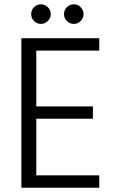

<svg xmlns="http://www.w3.org/2000/svg" viewBox="-20 -879 543 899"><path d="M444.8 -700.2V-642.1H149.9V-380.9H415V-323.2H149.9V-58.1H444.8V0H80.1V-700.2ZM171.9 -767.1Q152.8 -767.1 139.4 -780.5Q126 -793.9 126 -813Q126 -832 139.4 -845.5Q152.8 -858.9 171.9 -858.9Q190.4 -858.9 204.1 -845.2Q217.8 -831.5 217.8 -813Q217.8 -794.4 204.1 -780.8Q190.4 -767.1 171.9 -767.1ZM326.2 -767.1Q306.6 -767.1 293.2 -780.5Q279.8 -793.9 279.8 -813Q279.8 -832 293.2 -845.5Q306.6 -858.9 326.2 -858.9Q344.7 -858.9 357.9 -845.2Q371.1 -831.5 371.1 -813Q371.1 -794.4 357.9 -780.8Q344.7 -767.1 326.2 -767.1Z"/></svg>

Font: SVN-Poppins Light
Style: Regular
Weight: 300
Designer: Ninad Kale (Devanagari), Jonny Pinhorn (Latin)
Foundry: Indian Type Foundry
Version: Version 3.002 2017